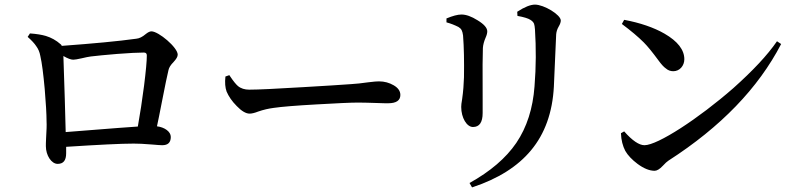

<svg xmlns="http://www.w3.org/2000/svg" viewBox="-20 -767 3430 833"><path d="M230 -56C255 -56 267 -71 267 -102V-130C407 -139 505 -144 560 -144C579 -144 605 -143 640 -140C662 -138 677 -137 684 -137C709 -137 721 -149 721 -173C721 -196 694 -215 661 -219C666 -242 673 -276 682 -323C696 -396 706 -442 711 -463C713 -473 720 -485 733 -498C745 -511 751 -521 751 -530C751 -561 668 -631 637 -631C630 -631 622 -627 612 -619C598 -607 584 -600 571 -599C492 -588 384 -578 248 -568C247 -571 245 -574 243 -575C224 -592 202 -604 179 -611C162 -616 139 -620 110 -622L100 -607C117 -592 130 -578 137 -567C146 -555 152 -541 155 -524C162 -494 168 -446 174 -381C179 -320 182 -273 182 -240C183 -225 182 -201 180 -168C179 -151 179 -139 179 -133C179 -93 203 -56 230 -56ZM265 -194C264 -219 263 -267 261 -340C258 -436 256 -497 255 -524C274 -513 288 -508 298 -508C304 -508 316 -510 334 -514C351 -518 365 -521 374 -522C400 -525 438 -529 488 -533C540 -537 579 -539 604 -539C613 -539 617 -535 617 -526C617 -503 613 -459 605 -395C597 -333 588 -274 578 -218C537 -215 462 -210 354 -201C312 -198 282 -195 265 -194Z M1063 -274C1072 -274 1085 -277 1100 -283C1123 -291 1145 -296 1168 -299C1202 -304 1264 -309 1353 -314C1440 -319 1501 -322 1534 -322C1557 -322 1585 -321 1618 -320C1639 -319 1654 -319 1664 -319C1699 -319 1717 -331 1717 -355C1717 -372 1707 -386 1688 -397C1669 -408 1648 -414 1624 -414C1616 -414 1601 -413 1578 -410C1549 -406 1524 -403 1503 -402C1458 -399 1389 -394 1297 -389C1180 -382 1101 -378 1061 -378C1042 -378 1025 -383 1012 -394C1004 -401 993 -414 979 -435C977 -438 976 -440 975 -441L958 -435C955 -408 957 -387 963 -370C972 -349 986 -328 1007 -307C1028 -285 1047 -274 1063 -274Z M2028 46C2141 9 2226 -45 2284 -115C2344 -187 2377 -279 2383 -391C2384 -414 2386 -460 2389 -528C2391 -573 2392 -603 2393 -618C2394 -629 2397 -640 2404 -652C2410 -662 2413 -671 2413 -678C2413 -703 2340 -747 2301 -747C2282 -747 2256 -737 2224 -716L2225 -698C2253 -693 2272 -687 2281 -681C2289 -676 2294 -671 2297 -664C2299 -659 2300 -650 2301 -639C2306 -560 2306 -478 2299 -392C2292 -297 2266 -215 2220 -147C2175 -81 2107 -23 2017 27ZM2032 -216C2060 -216 2074 -236 2074 -277C2074 -286 2074 -304 2074 -333C2073 -463 2074 -538 2075 -559C2076 -573 2080 -588 2087 -604C2092 -615 2094 -624 2094 -631C2094 -646 2080 -662 2052 -679C2025 -696 2002 -704 1982 -704C1965 -704 1944 -698 1917 -687V-670C1936 -665 1953 -658 1969 -650C1982 -642 1986 -634 1989 -613C1993 -562 1994 -501 1993 -432C1992 -403 1990 -371 1985 -337C1982 -321 1981 -310 1981 -303C1981 -256 2005 -216 2032 -216Z M2820 -26C2830 -26 2842 -33 2856 -48C2866 -59 2874 -66 2880 -70C3107 -216 3270 -385 3369 -576L3351 -588C3309 -527 3246 -460 3162 -385C3010 -252 2833 -137 2776 -137C2753 -137 2723 -157 2688 -197L2674 -189C2675 -159 2682 -133 2693 -112C2704 -93 2722 -74 2746 -56C2773 -36 2798 -26 2820 -26ZM2901 -458C2929 -458 2949 -482 2949 -510C2949 -551 2920 -588 2863 -621C2816 -648 2757 -668 2688 -681L2678 -663C2717 -634 2749 -607 2773 -583C2790 -566 2811 -540 2836 -506C2849 -488 2860 -476 2869 -470C2878 -462 2889 -458 2901 -458Z"/></svg>

Font: AllPunType SemiBold
Style: Regular
Weight: 600
Version: 1.0